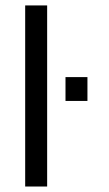

<svg xmlns="http://www.w3.org/2000/svg" viewBox="-20 -680 396 700"><path d="M71.8 0ZM218.8 -312ZM218.8 -398.9H298.8V-312H218.8ZM151.9 -660.2V0H71.8V-660.2Z"/></svg>

Font: Pfennig
Style: Medium
Weight: 500
Version: Version 20120410 ; ttfautohint (v0.8)